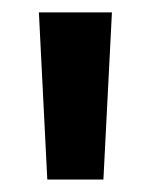

<svg xmlns="http://www.w3.org/2000/svg" viewBox="-20 -723 244 311"><path d="M161.3 -702.9 147.5 -432.2H56.6L43 -702.9Z"/></svg>

Font: Wand UI Pro
Style: Regular
Weight: 400
Designer: Andreas Faust
Version: Version 1.003;FEAKit 1.0